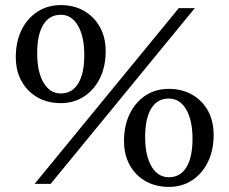

<svg xmlns="http://www.w3.org/2000/svg" viewBox="-20 -722 901 754"><path d="M219 -317Q166 -317 126.5 -340Q87 -363 64.5 -403.5Q42 -444 42 -498Q42 -558 64.5 -604Q87 -650 127 -676Q167 -702 219 -702Q271 -702 310.5 -679Q350 -656 372.5 -615.5Q395 -575 395 -521Q395 -461 372.5 -415Q350 -369 310 -343Q270 -317 219 -317ZM116 0 682 -690H745L179 0ZM219 -355Q263 -355 287 -394Q311 -433 311 -506Q311 -579 286 -621.5Q261 -664 219 -664Q174 -664 150 -625Q126 -586 126 -513Q126 -440 151 -397.5Q176 -355 219 -355ZM643 12Q591 12 551 -11Q511 -34 489 -74.5Q467 -115 467 -169Q467 -229 489.5 -275Q512 -321 551.5 -347Q591 -373 643 -373Q695 -373 735 -350Q775 -327 797 -286.5Q819 -246 819 -192Q819 -132 796.5 -86Q774 -40 734.5 -14Q695 12 643 12ZM643 -26Q688 -26 712 -65Q736 -104 736 -177Q736 -250 711 -292.5Q686 -335 643 -335Q598 -335 574 -296Q550 -257 550 -184Q550 -111 575 -68.5Q600 -26 643 -26Z"/></svg>

Font: Platypi
Style: Regular
Weight: 400
Designer: David Sargent
Foundry: Bolt Cutter Type
Version: Version 1.200; ttfautohint (v1.8.4.7-5d5b)